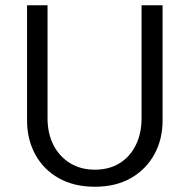

<svg xmlns="http://www.w3.org/2000/svg" viewBox="-20 -700 721 731"><path d="M161 -680H83V-241Q83 -169 114.5 -111.5Q146 -54 204 -21.5Q262 11 341 11Q421 11 478.5 -22Q536 -55 567.5 -112Q599 -169 599 -241V-680H519V-250Q519 -193 497.5 -148.5Q476 -104 436 -79Q396 -54 341 -54Q287 -54 246.5 -79Q206 -104 183.5 -148Q161 -192 161 -250Z"/></svg>

Font: Catamaran
Style: Regular
Weight: 400
Designer: Pria Ravichandran
Version: Version 2.000